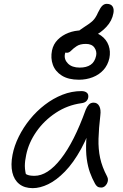

<svg xmlns="http://www.w3.org/2000/svg" viewBox="-20 -967 641 997"><path d="M150 10Q107 10 80 -11.5Q53 -33 44 -72Q35 -111 45 -163Q54 -210 77.5 -257.5Q101 -305 135.5 -347.5Q170 -390 213 -423Q256 -456 304 -475Q352 -494 403 -494Q421 -494 431 -485.5Q441 -477 438 -460Q436 -449 427.5 -441Q419 -433 402 -431Q330 -421 269.5 -381Q209 -341 169 -283.5Q129 -226 116 -163Q109 -131 109 -104.5Q109 -78 121 -36L87 -93Q104 -69 117.5 -61.5Q131 -54 159 -54Q227 -54 296 -142Q365 -230 425 -397Q432 -414 441.5 -424Q451 -434 466 -434Q486 -434 495.5 -416Q505 -398 501 -368Q493 -300 491.5 -246.5Q490 -193 500 -146.5Q510 -100 536 -51Q541 -42 540.5 -32Q540 -22 535 -13Q530 -4 522.5 1.5Q515 7 506 7Q493 7 485.5 1.5Q478 -4 473 -14Q458 -41 447 -71.5Q436 -102 430.5 -142Q425 -182 428 -238Q431 -294 444 -372L473 -371Q441 -266 401 -193.5Q361 -121 317 -76Q273 -31 230.5 -10.5Q188 10 150 10ZM390 -553Q335 -553 301 -574.5Q267 -596 254.5 -630.5Q242 -665 250 -705Q257 -738 280 -761Q303 -784 335.5 -796.5Q368 -809 403 -809Q420 -809 425 -801.5Q430 -794 427 -779Q425 -769 415.5 -762Q406 -755 386 -748Q351 -736 336.5 -724Q322 -712 317 -686Q312 -658 333 -637Q354 -616 394 -616Q429 -616 450.5 -630.5Q472 -645 479 -677Q484 -700 470.5 -719.5Q457 -739 426 -739Q396 -739 378.5 -727.5Q361 -716 350 -704.5Q339 -693 328 -693Q315 -693 309.5 -697Q304 -701 307 -715Q315 -751 347.5 -776.5Q380 -802 432 -802Q477 -802 505 -782Q533 -762 544 -731Q555 -700 548 -665Q540 -629 517.5 -604Q495 -579 461.5 -566Q428 -553 390 -553ZM395 -760Q380 -760 372.5 -763.5Q365 -767 366 -773Q368 -788 380 -799Q392 -810 415 -825Q447 -845 462 -859.5Q477 -874 489 -902Q502 -929 512 -938Q522 -947 534 -947Q556 -947 564.5 -933.5Q573 -920 569 -899Q562 -859 532.5 -827.5Q503 -796 465 -778Q427 -760 395 -760Z"/></svg>

Font: Shantell Sans Light
Style: Italic
Weight: 300
Italic angle: -11°
Designer: Stephen Nixon, Anya Danilova, Shantell Martin
Foundry: Arrow Type
Version: Version 1.008;[ac192a2d6]